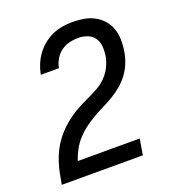

<svg xmlns="http://www.w3.org/2000/svg" viewBox="-135 -849 869 955"><g transform="rotate(-20 300.0 -371.5)"><path d="M29 0V-1Q34 -29 39.5 -57Q45 -85 54 -113Q63 -141 76 -167.5Q89 -194 107.5 -218.5Q126 -243 148 -264Q170 -285 194.5 -302.5Q219 -320 245.5 -334Q272 -348 299 -360.5Q326 -373 353 -388Q380 -403 401 -424.5Q422 -446 435 -473Q448 -500 453 -528Q453 -529 453 -529.5Q453 -530 453 -531Q457 -556 454.5 -580.5Q452 -605 438.5 -623.5Q425 -642 402 -650.5Q379 -659 354 -659Q331 -659 307 -653Q283 -647 263 -632Q243 -617 230.5 -595Q218 -573 214 -550H118Q123 -577 133.5 -602.5Q144 -628 160.5 -651Q177 -674 199.5 -692.5Q222 -711 248 -722.5Q274 -734 301 -738.5Q328 -743 354 -743Q385 -743 414.5 -738Q444 -733 469.5 -719.5Q495 -706 514 -684.5Q533 -663 542.5 -635.5Q552 -608 552.5 -577.5Q553 -547 548 -517Q543 -487 532 -459Q521 -431 503 -406Q485 -381 461 -360.5Q437 -340 410.5 -324Q384 -308 356.5 -294.5Q329 -281 302 -265.5Q275 -250 250 -231.5Q225 -213 204 -190Q183 -167 168 -139.5Q153 -112 144 -84H472L458 0Z"/></g></svg>

Font: Iosevka Curly Medium Extended
Style: Italic
Weight: 500
Width: 7
Italic angle: -9°
Monospace: yes
Designer: Belleve Invis
Foundry: Belleve Invis
Version: Version 11.1.0; ttfautohint (v1.8.3)